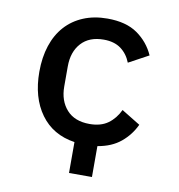

<svg xmlns="http://www.w3.org/2000/svg" viewBox="-77 -598 753 808"><g transform="rotate(10 300.0 -194.0)"><path d="M271 8Q177 -6 125.5 -77Q74 -148 74 -258Q74 -320 90.5 -370Q107 -420 138.5 -455Q170 -490 215.5 -509Q261 -528 318 -528Q398 -528 446.5 -494Q495 -460 519 -406L434 -360Q420 -396 391.5 -417Q363 -438 318 -438Q256 -438 222 -400.5Q188 -363 188 -301V-215Q188 -154 222 -116Q256 -78 320 -78Q368 -78 398.5 -100Q429 -122 447 -160L527 -111Q506 -66 467.5 -34Q429 -2 369 8V140H271Z"/></g></svg>

Font: IBM Plaex Mono Medium
Style: Regular
Weight: 500
Designer: Mike Abbink, Paul van der Laan, Pieter van Rosmalen
Foundry: Bold Monday
Version: Version 2.003